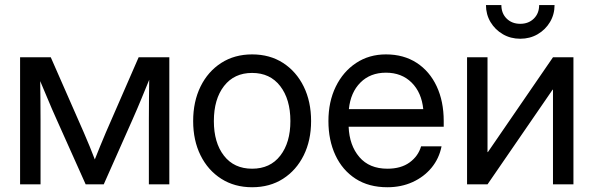

<svg xmlns="http://www.w3.org/2000/svg" viewBox="-20 -748 2408 779"><path d="M61.5 0V-515.6H186L319.8 -210.9Q333 -180.7 343.8 -154.1Q354.5 -127.4 364.7 -101.1Q375.5 -127.4 386 -154.1Q396.5 -180.7 409.7 -210.9L542.5 -515.6H667V0H584V-260.7Q584 -315.9 584.5 -352.1Q585 -388.2 585.4 -424.3Q569.8 -386.7 554 -347.9Q538.1 -309.1 517.1 -261.7L400.9 0H327.6L210.4 -261.7Q189.9 -307.1 174.3 -345Q158.7 -382.8 143.1 -418.9Q143.6 -384.3 144 -349.1Q144.5 -314 144.5 -260.7V0Z M1002.9 11.7Q931.6 11.7 877.7 -22.7Q823.7 -57.1 793.7 -117.7Q763.7 -178.2 763.7 -256.8Q763.7 -335.9 793.7 -397Q823.7 -458 877.7 -492.7Q931.6 -527.3 1002.9 -527.3Q1074.7 -527.3 1128.4 -492.7Q1182.1 -458 1212.2 -397Q1242.2 -335.9 1242.2 -256.8Q1242.2 -178.2 1212.2 -117.7Q1182.1 -57.1 1128.4 -22.7Q1074.7 11.7 1002.9 11.7ZM1002.9 -63.5Q1076.2 -63.5 1117.2 -116.5Q1158.2 -169.4 1158.2 -256.8Q1158.2 -345.2 1116.9 -398.7Q1075.7 -452.1 1002.9 -452.1Q930.2 -452.1 888.9 -398.9Q847.7 -345.7 847.7 -256.8Q847.7 -168.9 888.7 -116.2Q929.7 -63.5 1002.9 -63.5Z M1551.8 11.7Q1476.1 11.7 1422.6 -22.9Q1369.1 -57.6 1340.8 -118.4Q1312.5 -179.2 1312.5 -256.8Q1312.5 -335.4 1342.3 -396.5Q1372.1 -457.5 1424.8 -492.4Q1477.5 -527.3 1545.9 -527.3Q1617.7 -527.3 1670.4 -493.2Q1723.1 -459 1751.7 -397.9Q1780.3 -336.9 1780.3 -256.8V-233.9H1394.5Q1397.5 -158.2 1438 -110.8Q1478.5 -63.5 1551.8 -63.5Q1606.9 -63.5 1641.8 -88.9Q1676.8 -114.3 1688.5 -154.3H1771.5Q1761.7 -105 1731 -67.6Q1700.2 -30.3 1654.1 -9.3Q1607.9 11.7 1551.8 11.7ZM1395.5 -305.2H1697.3Q1690.4 -373 1649.9 -413.1Q1609.4 -453.1 1545.9 -453.1Q1482.4 -453.1 1442.4 -413.1Q1402.3 -373 1395.5 -305.2Z M2306.6 0H2223.6V-384.3H2222.2L1958 0H1875V-515.6H1958V-130.9H1959.5L2223.6 -515.6H2306.6ZM2090.8 -590.8Q2051.8 -590.8 2020.3 -609.1Q1988.8 -627.4 1970.2 -658.4Q1951.7 -689.5 1951.7 -727.5H2014.2Q2014.2 -693.8 2035.6 -672.6Q2057.1 -651.4 2090.8 -651.4Q2124.5 -651.4 2146 -672.6Q2167.5 -693.8 2167.5 -727.5H2230Q2230 -689.5 2211.4 -658.4Q2192.9 -627.4 2161.4 -609.1Q2129.9 -590.8 2090.8 -590.8Z"/></svg>

Font: Inter Display
Style: Regular
Weight: 400
Designer: Rasmus Andersson
Foundry: rsms
Version: Version 4.001;git-9221beed3